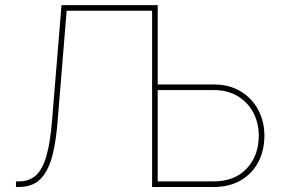

<svg xmlns="http://www.w3.org/2000/svg" viewBox="-20 -748 1124 768"><path d="M43.9 0V-22.5H56.2Q98.1 -22.5 124.8 -47.6Q151.4 -72.8 166.3 -126.2Q181.2 -179.7 188 -264.2L226.1 -727.5H599.6V-705.1H246.6L210.4 -262.2Q205.1 -196.3 194.6 -147Q184.1 -97.7 166.3 -64.9Q148.4 -32.2 121.3 -16.1Q94.2 0 56.2 0ZM601.1 -410.2H834.5Q897 -410.2 942.6 -382.6Q988.3 -355 1012.9 -308.6Q1037.6 -262.2 1037.6 -205.6Q1037.6 -145.5 1012.9 -99.1Q988.3 -52.7 942.6 -26.4Q897 0 834.5 0H588.4V-727.5H610.8V-22.5H834.5Q918.9 -22.5 967 -74Q1015.1 -125.5 1015.1 -205.6Q1015.1 -255.9 993.4 -297.1Q971.7 -338.4 931.4 -363Q891.1 -387.7 834.5 -387.7H601.1Z"/></svg>

Font: Inter 24pt Thin
Style: Regular
Weight: 250
Designer: Rasmus Andersson
Foundry: rsms
Version: Version 4.001;git-66647c0bb